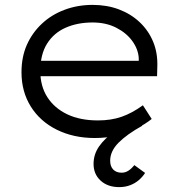

<svg xmlns="http://www.w3.org/2000/svg" viewBox="-20 -555 740 786"><path d="M468 211Q421 211 392 184.5Q363 158 363 116Q363 77 385.5 44.5Q408 12 448 -16Q488 -44 539 -70L562 -40Q499 -5 465 29.5Q431 64 431 103Q431 126 443.5 139Q456 152 478 152Q492 152 504.5 144.5Q517 137 530 121L574 153Q563 170 547.5 183Q532 196 512 203.5Q492 211 468 211ZM368 10Q281 10 212.5 -24Q144 -58 106 -119Q68 -180 68 -259Q68 -322 90 -371.5Q112 -421 151.5 -458Q191 -495 244.5 -515Q298 -535 359 -535Q418 -535 467 -516.5Q516 -498 552 -464Q588 -430 607 -384Q626 -338 624 -282L623 -243H129L118 -306H566L548 -293V-317Q546 -353 522 -386.5Q498 -420 456 -441.5Q414 -463 359 -463Q297 -463 248.5 -441.5Q200 -420 172.5 -376Q145 -332 145 -264Q145 -202 174 -157Q203 -112 255.5 -87Q308 -62 381 -62Q435 -62 478 -77Q521 -92 565 -124L601 -68Q575 -47 539 -29Q503 -11 460 -0.5Q417 10 368 10Z"/></svg>

Font: Lexend Exa Light
Style: Regular
Weight: 300
Designer: Bonnie Shaver-Troup, Thomas Jockin
Foundry: Lexend
Version: Version 1.007